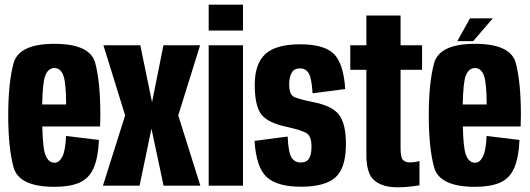

<svg xmlns="http://www.w3.org/2000/svg" viewBox="-20 -790 2256 817"><path d="M212 5Q60 5 37.5 -78.8Q15 -162.5 15 -297.5Q15 -439 37.8 -521.2Q60.5 -603.5 211.5 -603.5Q364 -603.5 385.5 -521.2Q407 -439 407 -300.5Q407 -274 406 -252H160Q162 -163.5 172 -134.5Q184.5 -97.5 212 -97.5Q232 -97.5 245.2 -123.2Q258.5 -149 261 -211.5L401 -194.5Q397.5 -117.5 378 -74Q358.5 -30.5 318 -12.8Q277.5 5 212 5ZM159.5 -345.5H261.5Q261 -436.5 250 -467.5Q238.5 -500.5 211.5 -500.5Q184.5 -500.5 172 -466.5Q161.5 -438.5 159.5 -345.5Z M418 0 512.5 -299 420 -597.5H577L627 -355L675.5 -597.5H831.5L738.5 -299L832.5 0H676L624.5 -242.5L574 0Z M868 0V-597.5H1014V0ZM868 -770H1014V-660H868Z M1260.5 4.5Q1160.5 4.5 1115.5 -36Q1070.5 -76.5 1063 -190.5L1204 -209Q1207 -140.5 1220.8 -119.5Q1234.5 -98.5 1259 -98.5Q1284.5 -98.5 1295 -115.5Q1305.5 -132.5 1305.5 -165.5Q1305.5 -211 1284.2 -223.5Q1263 -236 1205.5 -249Q1119.5 -266.5 1091.8 -303.5Q1064 -340.5 1064 -429Q1064 -518.5 1109 -560Q1154 -601.5 1257.5 -601.5Q1359.5 -601.5 1400.8 -560.5Q1442 -519.5 1449 -411L1310 -393Q1306.5 -455 1294.2 -477Q1282 -499 1256.5 -499Q1231.5 -499 1221 -480.2Q1210.5 -461.5 1210.5 -430.5Q1210.5 -386.5 1232.5 -377Q1254.5 -367.5 1310 -356Q1393 -340.5 1422.5 -301.8Q1452 -263 1452 -177Q1452 -76 1408 -35.8Q1364 4.5 1260.5 4.5Z M1671 7Q1609 7 1574 -21.2Q1539 -49.5 1539 -130.5V-493H1470.5V-597.5H1539V-724H1684.5V-597.5H1776V-493H1684.5V-159Q1684.5 -120.5 1694.2 -109.8Q1704 -99 1723.5 -99Q1744.5 -99 1765 -104.5V-1.5Q1715 7 1671 7Z M2001.5 5Q1849.5 5 1827 -78.8Q1804.5 -162.5 1804.5 -297.5Q1804.5 -439 1827.2 -521.2Q1850 -603.5 2001 -603.5Q2153.5 -603.5 2175 -521.2Q2196.5 -439 2196.5 -300.5Q2196.5 -274 2195.5 -252H1949.5Q1951.5 -163.5 1961.5 -134.5Q1974 -97.5 2001.5 -97.5Q2021.5 -97.5 2034.8 -123.2Q2048 -149 2050.5 -211.5L2190.5 -194.5Q2187 -117.5 2167.5 -74Q2148 -30.5 2107.5 -12.8Q2067 5 2001.5 5ZM1949 -345.5H2051Q2050.5 -436.5 2039.5 -467.5Q2028 -500.5 2001 -500.5Q1974 -500.5 1961.5 -466.5Q1951 -438.5 1949 -345.5ZM1926 -615 1980 -712H2077L1993.5 -615Z"/></svg>

Font: Anybody Condensed Regular
Style: Bold
Weight: 700
Width: 3
Designer: Tyler Finck
Foundry: Etcetera Type Company
Version: Version 1.010; ttfautohint (v1.8.3) -l 8 -r 50 -G 200 -x 14 